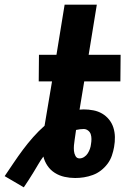

<svg xmlns="http://www.w3.org/2000/svg" viewBox="-76 -755 596 823"><path d="M26 48 -56 0Q-37 -28 -17.5 -57Q2 -86 22.5 -113.5Q43 -141 66 -167Q89 -193 115 -216L147 -406H90L91 -520H166L201 -735H339L304 -520H441L440 -406H285L265 -285Q269 -285 273.5 -285.5Q278 -286 283 -286Q304 -286 324.5 -282Q345 -278 362 -268Q379 -258 391.5 -242.5Q404 -227 410 -208Q416 -189 416.5 -168Q417 -147 413 -125Q410 -107 403.5 -88Q397 -69 385 -53Q373 -37 357 -24.5Q341 -12 322 -5Q303 2 284 5Q265 8 246 8Q223 8 200.5 3Q178 -2 159 -14Q140 -26 127.5 -44.5Q115 -63 110 -84Q98 -68 88.5 -51.5Q79 -35 68.5 -18Q58 -1 47.5 15.5Q37 32 26 48ZM265 -76Q275 -76 284.5 -82Q294 -88 300 -97.5Q306 -107 309.5 -117Q313 -127 314 -137Q316 -148 316 -159Q316 -170 313 -179.5Q310 -189 301.5 -195.5Q293 -202 283 -202Q275 -202 267 -201Q259 -200 250 -198L244 -156Q242 -144 241 -132Q240 -120 241 -108.5Q242 -97 247.5 -86.5Q253 -76 265 -76Z"/></svg>

Font: Iosevka Term Curly Hv Obl
Style: Regular
Weight: 900
Italic angle: -9°
Designer: Belleve Invis
Foundry: Belleve Invis
Version: Version 32.3.0